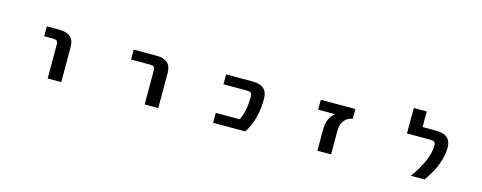

<svg xmlns="http://www.w3.org/2000/svg" viewBox="-29 -1352 5058 2013"><g transform="rotate(15 2500.0 -345.0)"><path d="M342.8 -416V-523.4H478.5Q639.6 -523.4 639.6 -379.9V2H492.2V-363.3Q492.2 -394.5 480 -405.3Q467.8 -416 434.6 -416Z M1285.2 -416V-523.4H1533.2Q1693.4 -523.4 1692.4 -379.9V2H1544.9V-363.3Q1544.9 -394.5 1533.2 -405.3Q1521.5 -416 1489.3 -416Z M2578.1 -523.4Q2738.3 -523.4 2738.3 -379.9Q2738.3 -150.4 2636.7 2H2288.1V-105.5H2547.9Q2598.6 -206.1 2598.6 -363.3Q2598.6 -394.5 2586.4 -405.3Q2574.2 -416 2541 -416H2288.1V-523.4Z M3499 -416H3316.4V-523.4H3691.4V-417Q3631.8 -408.2 3600.1 -365.2Q3568.4 -322.3 3568.4 -252.9V2H3419.9V-226.6Q3420.9 -354.5 3499 -416Z M4433.6 2Q4590.8 -212.9 4590.8 -367.2Q4590.8 -394.5 4578.1 -405.3Q4565.4 -416 4533.2 -416H4280.3V-692.4H4420.9V-523.4H4570.3Q4730.5 -523.4 4730.5 -379.9Q4730.5 -209 4584 2Z"/></g></svg>

Font: Gen Shin Gothic Monospace Bold
Style: Bold
Weight: 700
Designer: [Source Han Sans]
Ryoko NISHIZUKA  (kana & ideographs); Paul D. Hunt (Latin, Greek & Cyrillic); Wenlong ZHANG  (bopomofo
Version: Version 1.002.20150607